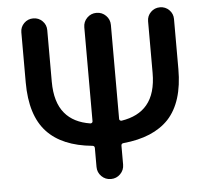

<svg xmlns="http://www.w3.org/2000/svg" viewBox="-52 -809 909 843"><g transform="rotate(-5 402.5 -388.0)"><path d="M461.9 -281.2Q461.9 -277.3 464.8 -274.9Q467.8 -272.5 471.7 -272.5Q546.9 -284.2 585 -330.1Q626 -378.9 626 -469.7V-697.3Q626 -720.7 642.6 -737.3Q659.2 -753.9 683.1 -753.9Q707 -753.9 723.6 -737.3Q740.2 -720.7 740.2 -697.3V-476.6Q740.2 -332 671.9 -257.8Q604.5 -186.5 471.7 -173.8Q461.9 -172.9 461.9 -163.1V-80.1Q461.9 -55.7 444.8 -38.6Q427.7 -21.5 403.3 -21.5Q378.9 -21.5 361.8 -38.6Q344.7 -55.7 344.7 -80.1V-163.1Q344.7 -172.9 335 -173.8Q202.1 -186.5 135.7 -257.8Q67.4 -331.1 67.4 -476.6V-697.3Q67.4 -720.7 84 -737.3Q100.6 -753.9 124.5 -753.9Q148.4 -753.9 165 -737.3Q181.6 -720.7 181.6 -697.3V-469.7Q181.6 -378.9 222.7 -330.1Q260.7 -284.2 335 -272.5Q338.9 -272.5 341.8 -274.9Q344.7 -277.3 344.7 -281.2V-695.3Q344.7 -719.7 361.8 -736.8Q378.9 -753.9 403.3 -753.9Q427.7 -753.9 444.8 -736.8Q461.9 -719.7 461.9 -695.3Z"/></g></svg>

Font: Gen Jyuu GothicX Medium
Style: Regular
Weight: 500
Designer: Ryoko NISHIZUKA (kana &amp; ideographs); Paul D. Hunt (Latin, Greek &amp; Cyrillic); Wenlong ZHANG (bopomofo); Sandoll C
Version: Version 1.058.20140828